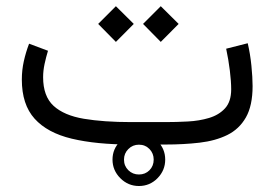

<svg xmlns="http://www.w3.org/2000/svg" viewBox="-20 -478 907 635"><path d="M527.3 0H414.1Q298.3 0 217.5 -19.3Q136.7 -38.6 94.5 -85.4Q52.2 -132.3 52.2 -214.8Q52.2 -246.1 58.8 -275.6Q65.4 -305.2 76.2 -333.5L138.7 -310.1Q132.3 -289.1 127.4 -266.4Q122.6 -243.7 122.6 -222.7Q122.6 -159.7 157.2 -127.9Q191.9 -96.2 257.3 -85.2Q322.8 -74.2 414.1 -74.2H527.8Q563 -74.2 600.8 -76.2Q638.7 -78.1 671.4 -87.9Q704.1 -97.7 724.4 -119.9Q744.6 -142.1 744.6 -182.6Q744.6 -208.5 740.2 -244.4Q735.8 -280.3 728 -316.9L799.3 -335Q807.6 -299.8 811.5 -260.7Q815.4 -221.7 815.4 -193.4Q815.4 -128.4 793.2 -89.6Q771 -50.8 731.7 -31.5Q692.4 -12.2 639.9 -6.1Q587.4 0 527.3 0ZM511.7 -457.5 570.8 -398.9 511.7 -339.4 453.1 -398.9ZM363.3 -457.5 422.4 -398.9 363.3 -339.4 304.7 -398.9ZM352.1 49.8Q352.1 14.2 377.9 -11.2Q403.8 -36.6 439.5 -36.6Q475.6 -36.6 501 -11.2Q526.4 14.2 526.4 49.8Q526.4 85.4 501 111.3Q475.6 137.2 439.5 137.2Q403.8 137.2 377.9 111.3Q352.1 85.4 352.1 49.8ZM390.1 49.8Q390.1 70.8 404.5 85Q418.9 99.1 439.5 99.1Q460.4 99.1 474.4 85Q488.3 70.8 488.3 49.8Q488.3 29.3 474.4 14.9Q460.4 0.5 439.5 0.5Q418.9 0.5 404.5 14.9Q390.1 29.3 390.1 49.8Z"/></svg>

Font: Vazirmatn FD Light
Style: Regular
Weight: 300
Designer: Saber Rastikerdar
Foundry: Saber Rastikerdar
Version: Version 33.003